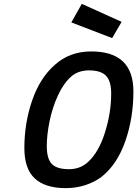

<svg xmlns="http://www.w3.org/2000/svg" viewBox="-20 -962 710 993"><path d="M349 -846 403 -942 609 -849 560 -765ZM106 -196Q106 -326 146.5 -443Q187 -560 264 -627Q341 -696 452 -696Q670 -696 670 -489Q670 -353 628.5 -233Q587 -113 506 -48Q469 -20 421 -4.5Q373 11 320 11Q214 11 160 -39Q106 -89 106 -196ZM435 -124Q491 -175 523 -277Q555 -379 555 -479Q555 -542 528.5 -570Q502 -598 440 -598Q384 -598 347 -565Q308 -530 279.5 -468Q251 -406 236.5 -335.5Q222 -265 222 -206Q222 -141 248 -114Q274 -87 337 -87Q395 -87 435 -124Z"/></svg>

Font: Cairo SemiBold
Style: Italic
Weight: 600
Italic angle: -13°
Designer: Mohamed Gaber, Accademia di Belle Arti di Urbino and others
Foundry: Kief Type Foundry, Accademia di Belle Arti di Urbino and others
Version: Version 3.011